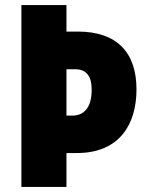

<svg xmlns="http://www.w3.org/2000/svg" viewBox="-20 -734 578 754"><path d="M516 -383C516 -528 439 -610 286 -610H241V-714H64V0H241V-133H282C451 -133 516 -248 516 -383ZM264 -280H241V-462H276C319 -462 340 -435 340 -382C340 -309 308 -280 264 -280Z"/></svg>

Font: Noto Sans Hebrew Condensed Black
Style: Regular
Weight: 900
Width: 3
Designer: Monotype Design Team
Foundry: Monotype Imaging Inc.
Version: Version 2.004